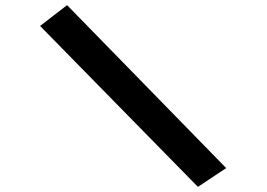

<svg xmlns="http://www.w3.org/2000/svg" viewBox="-20 -685 1040 747"><path d="M750 42 860 -31 241 -665 136 -584Z"/></svg>

Font: Inconsolata UltraExpanded
Style: Bold
Weight: 700
Width: 9
Monospace: yes
Designer: Raph Levien, Cyreal, Brenton Simpson
Foundry: Raph Levien, Cyreal, Google
Version: Version 3.100